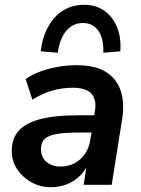

<svg xmlns="http://www.w3.org/2000/svg" viewBox="-20 -771 587 801"><path d="M193 10Q148 10 111 -10.5Q74 -31 51.5 -65Q29 -99 29 -141Q29 -193 58 -225.5Q87 -258 148 -274Q209 -290 304 -290H384L373 -218H310Q251 -218 216 -212Q181 -206 166 -191Q151 -176 151 -149Q151 -114 174.5 -95Q198 -76 232 -76Q264 -76 290 -89.5Q316 -103 334 -128.5Q352 -154 357 -189L376 -308Q384 -355 361.5 -380Q339 -405 283 -405Q239 -405 197.5 -393Q156 -381 115 -355L87 -441Q112 -459 146.5 -472Q181 -485 220.5 -492Q260 -499 299 -499Q378 -499 423 -470Q468 -441 484 -391Q500 -341 490 -277L446 0H329L345 -104H355Q341 -65 315.5 -39.5Q290 -14 258.5 -2Q227 10 193 10ZM221 -551 150 -557Q157 -617 181.5 -660.5Q206 -704 244 -727.5Q282 -751 331 -751Q379 -751 414 -727Q449 -703 467.5 -659.5Q486 -616 482 -557L411 -551Q413 -610 390.5 -642.5Q368 -675 326 -675Q284 -675 256.5 -642.5Q229 -610 221 -551Z"/></svg>

Font: Nunito Sans 12pt ExtraLight 12pt
Style: Bold Italic
Weight: 700
Italic angle: -9°
Version: Version 3.101;gftools[0.9.27]